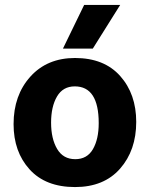

<svg xmlns="http://www.w3.org/2000/svg" viewBox="-20 -750 607 778"><path d="M235 -553 321 -730H467L356 -553ZM284 8Q165 8 100 -63.5Q35 -135 35 -247Q35 -364 103 -439.5Q171 -515 284 -515Q402 -515 467 -442Q532 -369 532 -256Q532 -141 466.5 -66.5Q401 8 284 8ZM283 -400Q235 -400 211 -359Q187 -318 187 -253Q187 -188 211.5 -146.5Q236 -105 285 -105Q333 -105 356.5 -145.5Q380 -186 380 -251Q380 -400 283 -400Z"/></svg>

Font: Hind Bold
Style: Regular
Weight: 700
Designer: Manushi Parikh, Satya Rajpurohit
Foundry: Indian Type Foundry
Version: Version 1.201;PS 1.0;hotconv 1.0.78;makeotf.lib2.5.61930; tt